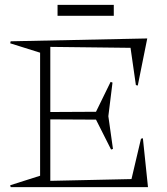

<svg xmlns="http://www.w3.org/2000/svg" viewBox="-20 -770 688 790"><path d="M22 -7.8 145 -46.9V-553.2L22 -591.8L23.9 -600.1L585.9 -611.8L546.9 -418L539.1 -419.9L517.1 -573.2L187 -577.1V-309.1L375 -310.1L435.1 -433.1L442.9 -430.2L425.8 -292L444.8 -157.2L437 -154.8L375 -277.8L187 -278.8V-25.9L521 -33.2L560.1 -199.2L567.9 -201.2L588.9 0H23.9ZM216.8 -705.1V-750H448.2V-705.1Z"/></svg>

Font: Halibut Thin
Style: Regular
Weight: 250
Designer: Matteo Maggi
Foundry: Collletttivo
Version: Version 3.080 | FøM Fix